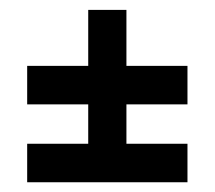

<svg xmlns="http://www.w3.org/2000/svg" viewBox="-20 -544 436 390"><path d="M236.8 -252H360.8V-173.8H35.2V-252H159.2V-332H35.2V-410.2H159.2V-523.9H236.8V-410.2H360.8V-332H236.8Z"/></svg>

Font: Bebas Neue Bold
Style: Regular
Weight: 700
Designer: Ryoichi Tsunekawa
Foundry: Ryoichi Tsunekawa
Version: Version 1.300